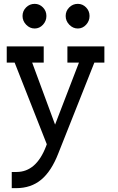

<svg xmlns="http://www.w3.org/2000/svg" viewBox="-20 -747 614 997"><path d="M522 -422H470L283 49Q247 142 194 186Q141 230 64 230H41V146H66Q168 146 219 13L223 2L56 -422H15V-506H207V-422H147L266 -100L390 -422H330V-506H522ZM97 -664Q97 -690 115.5 -708.5Q134 -727 160 -727Q185 -727 203 -708.5Q221 -690 221 -664Q221 -638 203 -618.5Q185 -599 160 -599Q135 -599 116 -618.5Q97 -638 97 -664ZM321 -664Q321 -690 339.5 -708.5Q358 -727 384 -727Q409 -727 427 -708.5Q445 -690 445 -664Q445 -638 427 -618.5Q409 -599 384 -599Q359 -599 340 -618.5Q321 -638 321 -664Z"/></svg>

Font: Arvo
Style: Regular
Weight: 400
Designer: Anton Koovit (Cyrillic Expansion: Cyreal)
Foundry: Anton Koovit, Yassin Baggar
Version: Version 3.000